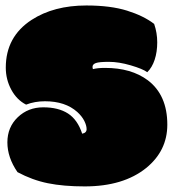

<svg xmlns="http://www.w3.org/2000/svg" viewBox="-20 -663 627 697"><path d="M278.3 -177.7Q261.7 -228.5 226.8 -251Q191.9 -273.4 137 -273.4Q82 -273.4 44.4 -237.3Q6.8 -201.2 6.8 -146.2Q6.8 -91.3 43.5 -38.1Q97.2 -9.3 153.8 2.2Q210.4 13.7 287.6 13.7Q427.7 13.7 510.7 -53.2Q587.4 -115.7 587.4 -210.4Q587.4 -317.9 516.6 -371.6Q456.5 -416.5 361.3 -416.5Q334.5 -416.5 317.4 -412.1Q315.9 -416 315.9 -420.4Q315.9 -429.7 327.9 -434.1Q339.8 -438.5 375.5 -438.5Q411.1 -438.5 454.6 -425.8Q498 -413.1 514.6 -400.9Q532.2 -418 541.5 -446.3Q550.8 -474.6 550.8 -509.3Q550.8 -543.9 539.6 -576.2Q501.5 -605.5 441.4 -624.3Q381.3 -643.1 293.5 -643.1Q175.3 -643.1 94.7 -590.8Q1 -529.8 1 -417.5Q1 -374.5 21 -337.4Q41 -300.3 74.7 -283.2Q106.4 -295.4 143.1 -295.4Q217.3 -295.4 260.7 -256.3Q277.3 -241.2 285.9 -224.4Q294.4 -207.5 294.4 -194.1Q294.4 -180.7 278.3 -177.7Z"/></svg>

Font: Friends & Family
Style: Regular
Weight: 400
Designer: Sarang Kulkarni, Maithili Shingre, Noopur Datye
Foundry: Ek Type
Version: Version 1.000;hotconv 1.0.117;makeotfexe 2.5.65602